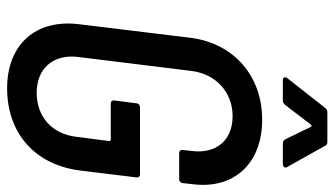

<svg xmlns="http://www.w3.org/2000/svg" viewBox="-220 -711 939 539"><g transform="rotate(90 249.5 -441.5)"><path d="M205 -766H263C268 -766 272 -769 275 -773L330 -845C331 -847 335 -847 336 -845L371 -773C374 -769 377 -766 382 -766H440C448 -766 453 -772 449 -778L389 -885C387 -890 383 -891 378 -891H296C291 -891 287 -890 283 -885L199 -778C195 -772 197 -766 205 -766ZM228 8C352 8 443 -68 459 -199L478 -355C479 -361 475 -365 470 -365H281C275 -365 270 -361 270 -355L262 -293C261 -287 265 -283 270 -283H372C374 -283 376 -281 376 -279L364 -186C356 -118 308 -75 240 -75C172 -75 131 -122 140 -192L179 -508C187 -578 239 -625 306 -625C375 -625 412 -578 404 -512L401 -485C400 -479 404 -475 409 -475H483C489 -475 493 -479 494 -485L497 -512C512 -628 440 -708 316 -708C193 -708 101 -628 86 -506L48 -194C33 -72 105 8 228 8Z"/></g></svg>

Font: Barlow Semi Condensed Medium
Style: Italic
Weight: 500
Width: 4
Italic angle: -7°
Designer: Jeremy Tribby
Foundry: Tribby Type
Version: Version 1.422;hotconv 1.0.109;makeotfexe 2.5.65596